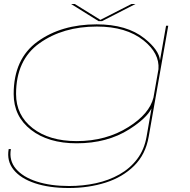

<svg xmlns="http://www.w3.org/2000/svg" viewBox="-20 -713 952 962"><path d="M325 229Q226.5 229 154.8 205Q83 181 48 137.2Q13 93.5 23.5 34H34.5Q24.5 91 59.5 132.5Q94.5 174 164 196.5Q233.5 219 326.5 219Q396 219 460.5 205Q525 191 578.2 161Q631.5 131 667.2 84Q703 37 714.5 -29L739 -169.5Q714 -120 627.5 -65Q517 5 364 5Q222 5 135.2 -62.5Q48.5 -130 48.5 -242Q48.5 -418 168 -504.5Q287.5 -591 464 -591Q615.5 -591 703.5 -521Q777.5 -462 781.5 -410L812 -584H823L725 -28Q709.5 61 651.8 118Q594 175 509 202Q424 229 325 229ZM774 -366.5Q780 -445.5 700 -510Q612.5 -580 465.5 -580Q295.5 -580 178 -496.5Q60.5 -413 60.5 -242Q60.5 -135 144 -70.5Q227.5 -6 364.5 -6Q511.5 -6 623.5 -76.5Q729 -142.5 749 -224.5ZM474 -607 336 -693H354.5L483 -613.5L638.5 -693H659L491 -607Z"/></svg>

Font: Anybody UltraExpanded Thin
Style: Italic
Weight: 100
Width: 9
Italic angle: -10°
Designer: Tyler Finck
Foundry: Etcetera Type Company
Version: Version 1.010; ttfautohint (v1.8.3) -l 8 -r 50 -G 200 -x 14 